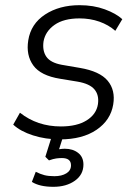

<svg xmlns="http://www.w3.org/2000/svg" viewBox="-20 -530 534 741"><path d="M211 8Q156 8 107.5 -7.5Q59 -23 31 -49L57 -95Q124 -42 215 -42Q277 -42 314.5 -65.5Q352 -89 358 -128Q363 -163 344.5 -185Q326 -207 279 -215L212 -226Q137 -238 108.5 -277.5Q80 -317 89 -374Q99 -438 154 -474Q209 -510 287 -510Q341 -510 384.5 -494Q428 -478 452 -456L425 -411Q399 -434 363.5 -446.5Q328 -459 287 -459Q226 -459 190.5 -434Q155 -409 148 -370Q143 -334 159 -311Q175 -288 218 -280L288 -268Q365 -255 395.5 -218.5Q426 -182 417 -127Q407 -66 352.5 -29Q298 8 211 8ZM186 191Q133 191 103 172L118 133Q136 142 151.5 146Q167 150 190 150Q218 150 236 139Q254 128 254 108Q254 80 219 80Q208 80 197 81.5Q186 83 169 89L155 75L185 -20H229L208 46Q220 44 230 44Q261 44 281.5 60Q302 76 302 105Q302 144 269 167.5Q236 191 186 191Z"/></svg>

Font: Mulish Light
Style: Italic
Weight: 300
Italic angle: -9°
Designer: Vernon Adams
Foundry: Vernon Adams
Version: Version 3.603; ttfautohint (v1.8.3)